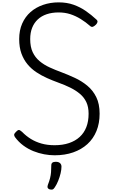

<svg xmlns="http://www.w3.org/2000/svg" viewBox="-20 -1292 959 1621"><path d="M441 19Q398 19 352.5 10.5Q307 2 262 -16Q217 -34 177 -63.5Q137 -93 106 -135Q99 -146 99.5 -155Q100 -164 114 -178Q128 -193 137.5 -194.5Q147 -196 166 -179Q200 -144 240.5 -119Q281 -94 330.5 -80Q380 -66 441 -66Q509 -66 562.5 -84Q616 -102 653 -136Q690 -170 709 -219Q728 -268 728 -332Q728 -389 709 -429.5Q690 -470 655 -499.5Q620 -529 573.5 -552Q527 -575 471 -595Q424 -612 377 -633Q330 -654 287.5 -682Q245 -710 212.5 -749Q180 -788 161 -840Q142 -892 142 -962Q142 -1036 167.5 -1093.5Q193 -1151 238 -1190.5Q283 -1230 344 -1251Q405 -1272 475 -1272Q545 -1272 601 -1252Q657 -1232 704 -1199.5Q751 -1167 794 -1127Q805 -1117 803 -1106.5Q801 -1096 791 -1085Q778 -1072 766.5 -1067Q755 -1062 744 -1070Q703 -1106 660.5 -1132Q618 -1158 573 -1172.5Q528 -1187 475 -1187Q419 -1187 374.5 -1172Q330 -1157 299 -1128Q268 -1099 251.5 -1057.5Q235 -1016 235 -962Q235 -896 256 -851.5Q277 -807 314 -776Q351 -745 399 -723Q447 -701 499 -682Q555 -661 612 -634.5Q669 -608 716.5 -569Q764 -530 792.5 -472.5Q821 -415 821 -332Q821 -251 794.5 -186Q768 -121 718 -75.5Q668 -30 598 -5.5Q528 19 441 19ZM397 306Q385 301 382 292.5Q379 284 384 269Q396 239 402.5 213Q409 187 411 161Q413 135 413 105Q413 88 422.5 81Q432 74 451 74Q474 74 486.5 85Q499 96 499 115Q499 140 491.5 171.5Q484 203 471.5 234Q459 265 443 289Q433 305 423 308Q413 311 397 306Z"/></svg>

Font: Playwrite VN
Style: Regular
Weight: 400
Designer: Veronika Burian, José Scaglione
Foundry: TypeTogether
Version: Version 1.002